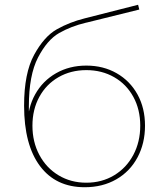

<svg xmlns="http://www.w3.org/2000/svg" viewBox="-20 -782 692 805"><path d="M335 3Q214 3 147.5 -86Q81 -175 81 -339Q81 -475 123 -552Q165 -629 218 -659Q271 -689 335 -705L559 -762L564 -742L346 -688Q345 -688 344 -687.5Q343 -687 341 -687Q278 -672 228 -643.5Q178 -615 139.5 -541Q101 -467 101 -336Q101 -328 101 -320.5Q101 -313 102 -306Q102 -303 108 -265L96 -259Q96 -330 127.5 -386.5Q159 -443 215 -475Q271 -507 342 -507Q413 -507 469 -475Q525 -443 556.5 -386Q588 -329 588 -255Q588 -181 556.5 -122Q525 -63 467.5 -30Q410 3 335 3ZM342 -16Q407 -16 458.5 -47Q510 -78 539 -132.5Q568 -187 568 -255Q568 -323 539 -376Q510 -429 458.5 -458.5Q407 -488 342 -488Q277 -488 225.5 -458.5Q174 -429 145 -376Q116 -323 116 -255Q116 -187 145 -132.5Q174 -78 225.5 -47Q277 -16 342 -16Z"/></svg>

Font: Montserrat
Style: Regular
Weight: 400
Designer: Julieta Ulanovsky
Foundry: Julieta Ulanovsky
Version: Version 8.000